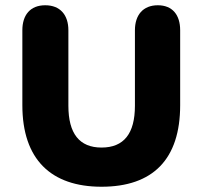

<svg xmlns="http://www.w3.org/2000/svg" viewBox="-20 -699 770 730"><path d="M366 11C561 11 665 -93 665 -299V-584C665 -642 636 -679 580 -679C524 -679 493 -642 493 -584V-297C493 -191 451 -138 366 -138C282 -138 240 -191 240 -297V-584C240 -642 209 -679 152 -679C95 -679 65 -642 65 -584V-299C65 -93 174 11 366 11Z"/></svg>

Font: SN Pro Heavy
Style: Regular
Weight: 800
Designer: Tobias Whetton
Foundry: Supernotes
Version: Version 1.001;Glyphs 3.2 (3249)